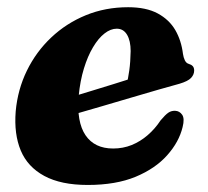

<svg xmlns="http://www.w3.org/2000/svg" viewBox="-20 -499 575 532"><path d="M109 -209Q109 -209 126.2 -214.5Q143.5 -220 171.2 -228.2Q199 -236.5 231.2 -246.5Q263.5 -256.5 294 -265.8Q324.5 -275 347 -282.5L330 -262.5Q335 -280 338.2 -303.8Q341.5 -327.5 342 -357.5Q342 -386 332 -402.8Q322 -419.5 303.5 -419.5Q286.5 -419.5 269.5 -406.2Q252.5 -393 237.8 -368.2Q223 -343.5 212.5 -309.2Q202 -275 198 -233Q192 -161 217 -124.2Q242 -87.5 293.5 -87.5Q321 -87.5 345 -97.2Q369 -107 389.2 -124.5Q409.5 -142 425 -165.5Q438 -181 446.5 -186.8Q455 -192.5 465.5 -192Q477.5 -191.5 484.8 -181Q492 -170.5 486 -147Q476 -105.5 443.2 -68.8Q410.5 -32 355.8 -9.2Q301 13.5 223 13.5Q149 13.5 102.8 -11.5Q56.5 -36.5 37.5 -82Q18.5 -127.5 23.5 -190.5Q29 -251 54.5 -303.2Q80 -355.5 121.8 -395Q163.5 -434.5 217.8 -456.8Q272 -479 335 -479Q385 -479 417 -461.8Q449 -444.5 465.8 -415.5Q482.5 -386.5 487 -349.5Q488.5 -339.5 492.2 -331.8Q496 -324 503 -322Q510 -320 514 -315.8Q518 -311.5 518 -303.5Q518 -292.5 509.5 -283.2Q501 -274 477.5 -267Q455 -261 419.8 -250.8Q384.5 -240.5 343.5 -228.5Q302.5 -216.5 262 -204.5Q221.5 -192.5 187.8 -183Q154 -173.5 133.8 -167.5Q113.5 -161.5 113.5 -161.5Z"/></svg>

Font: Fraunces
Style: Bold Italic
Weight: 700
Italic angle: -16°
Version: Version 1.000;[b76b70a41]